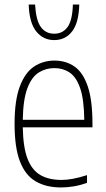

<svg xmlns="http://www.w3.org/2000/svg" viewBox="-20 -814 464 843"><path d="M248 9Q182 9 136.5 -17.8Q91 -44.5 67.5 -105.5Q44 -166.5 44 -270Q44 -373.5 67 -434.5Q90 -495.5 129.5 -521.8Q169 -548 219 -548Q269.5 -548 307 -522Q344.5 -496 365.2 -435.2Q386 -374.5 386 -270V-255H80Q81.5 -167 101 -116.8Q120.5 -66.5 157.8 -45.2Q195 -24 250 -24Q273.5 -24 300.2 -29Q327 -34 362 -45V-11Q330 0 302.2 4.5Q274.5 9 248 9ZM219 -515Q181 -515 150 -495.5Q119 -476 100.2 -426.5Q81.5 -377 80 -288H350Q349 -377 332 -426.5Q315 -476 285.8 -495.5Q256.5 -515 219 -515ZM218 -638Q169.5 -638 139 -676.2Q108.5 -714.5 106 -794H134Q138 -725 159.2 -695.5Q180.5 -666 218 -666Q255.5 -666 276.8 -695.5Q298 -725 300 -794H328Q326 -714 296.5 -676Q267 -638 218 -638Z"/></svg>

Font: Encode Sans Condensed Condensed Thin
Style: Regular
Weight: 100
Width: 3
Designer: Multiple Designers
Foundry: Impallari Type
Version: Version 3.000; ttfautohint (v1.8.3) -l 8 -r 50 -G 200 -x 14 